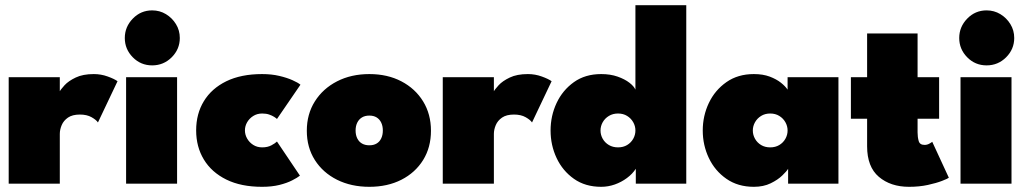

<svg xmlns="http://www.w3.org/2000/svg" viewBox="-20 -708 3969 740"><path d="M210.5 0H13.5V-410.5H210.5V-352H208Q213.5 -363 228.8 -379.5Q244 -396 271.8 -409.2Q299.5 -422.5 341.5 -422.5Q369.5 -422.5 395 -413.2Q420.5 -404 433 -395L357.5 -236Q351 -246 333 -256.2Q315 -266.5 288 -266.5Q259 -266.5 242 -254.8Q225 -243 217.8 -225.8Q210.5 -208.5 210.5 -192Z M466 0V-410.5H662.5V0ZM566.5 -456Q522.5 -456 491.8 -487.2Q461 -518.5 461 -561.5Q461 -604.5 491.8 -636.2Q522.5 -668 566.5 -668Q595.5 -668 619.5 -653.5Q643.5 -639 658.2 -615Q673 -591 673 -561.5Q673 -518.5 641.8 -487.2Q610.5 -456 566.5 -456Z M990.5 -140Q1011.5 -140 1026.2 -148Q1041 -156 1047.5 -162.5L1136 -31Q1126 -23 1106 -12.8Q1086 -2.5 1056.8 4.8Q1027.5 12 990 12Q909 12 852.2 -16Q795.5 -44 765.8 -93Q736 -142 736 -205.5Q736 -269.5 765.8 -318.2Q795.5 -367 852.2 -394.8Q909 -422.5 990 -422.5Q1026.5 -422.5 1056.2 -415.5Q1086 -408.5 1107.2 -399Q1128.5 -389.5 1138 -381.5L1047.5 -249.5Q1044.5 -252.5 1036.8 -257.5Q1029 -262.5 1017.5 -266.5Q1006 -270.5 990.5 -270.5Q971 -270.5 956 -261Q941 -251.5 932.5 -236.8Q924 -222 924 -205.5Q924 -189 932.5 -174Q941 -159 956 -149.5Q971 -140 990.5 -140Z M1403.5 12Q1333.5 12 1279 -15.2Q1224.5 -42.5 1193.5 -91.2Q1162.5 -140 1162.5 -204Q1162.5 -268 1193.5 -317.2Q1224.5 -366.5 1279 -394.5Q1333.5 -422.5 1403.5 -422.5Q1473.5 -422.5 1527 -394.5Q1580.5 -366.5 1610.8 -317.2Q1641 -268 1641 -204Q1641 -140 1610.8 -91.2Q1580.5 -42.5 1527 -15.2Q1473.5 12 1403.5 12ZM1403.5 -148Q1420 -148 1431.5 -154.8Q1443 -161.5 1449.2 -174.5Q1455.5 -187.5 1455.5 -205Q1455.5 -222.5 1449.2 -235.5Q1443 -248.5 1431.5 -255.5Q1420 -262.5 1403.5 -262.5Q1387 -262.5 1375.2 -255.5Q1363.5 -248.5 1357 -235.5Q1350.5 -222.5 1350.5 -205Q1350.5 -187.5 1357 -174.5Q1363.5 -161.5 1375.2 -154.8Q1387 -148 1403.5 -148Z M1883.5 0H1686.5V-410.5H1883.5V-352H1881Q1886.5 -363 1901.8 -379.5Q1917 -396 1944.8 -409.2Q1972.5 -422.5 2014.5 -422.5Q2042.5 -422.5 2068 -413.2Q2093.5 -404 2106 -395L2030.5 -236Q2024 -246 2006 -256.2Q1988 -266.5 1961 -266.5Q1932 -266.5 1915 -254.8Q1898 -243 1890.8 -225.8Q1883.5 -208.5 1883.5 -192Z M2297 12Q2235.5 12 2192 -18.8Q2148.5 -49.5 2125.2 -99Q2102 -148.5 2102 -205Q2102 -261.5 2125.2 -311Q2148.5 -360.5 2192 -391.5Q2235.5 -422.5 2297 -422.5Q2332.5 -422.5 2360.2 -412.8Q2388 -403 2405.8 -389.2Q2423.5 -375.5 2429 -362.5V-688H2625V0H2430.5V-57.5Q2417.5 -37.5 2396.2 -21.8Q2375 -6 2349.5 3Q2324 12 2297 12ZM2362 -140Q2382 -140 2397 -149Q2412 -158 2420.5 -173Q2429 -188 2429 -205Q2429 -222 2420.5 -237Q2412 -252 2397 -261.2Q2382 -270.5 2362 -270.5Q2342 -270.5 2326.8 -261.2Q2311.5 -252 2303 -237Q2294.5 -222 2294.5 -205Q2294.5 -188 2303 -173Q2311.5 -158 2326.8 -149Q2342 -140 2362 -140Z M3017.5 0V-57.5Q3012.5 -48.5 2995.2 -31.8Q2978 -15 2950.2 -1.5Q2922.5 12 2885.5 12Q2824 12 2779.8 -18.8Q2735.5 -49.5 2712 -99Q2688.5 -148.5 2688.5 -205Q2688.5 -261.5 2712 -311Q2735.5 -360.5 2779.8 -391.5Q2824 -422.5 2885.5 -422.5Q2920.5 -422.5 2946.5 -412.8Q2972.5 -403 2989.8 -389.2Q3007 -375.5 3015.5 -362.5V-410.5H3211.5V0ZM2881.5 -205Q2881.5 -188 2890 -173Q2898.5 -158 2913.5 -149Q2928.5 -140 2948.5 -140Q2968.5 -140 2983.5 -149Q2998.5 -158 3007 -173Q3015.5 -188 3015.5 -205Q3015.5 -222 3007 -237Q2998.5 -252 2983.5 -261.2Q2968.5 -270.5 2948.5 -270.5Q2928.5 -270.5 2913.5 -261.2Q2898.5 -252 2890 -237Q2881.5 -222 2881.5 -205Z M3259.5 -410.5H3322V-579H3516.5V-410.5H3599.5V-250.5H3516.5V-197.5Q3516.5 -179.5 3520.8 -164.5Q3525 -149.5 3543.5 -149.5Q3553.5 -149.5 3562.2 -154.5Q3571 -159.5 3573 -161.5L3637 -23Q3633 -19.5 3611.2 -11Q3589.5 -2.5 3556.2 4.8Q3523 12 3483.5 12Q3412.5 12 3367.2 -26.5Q3322 -65 3322 -144V-250.5H3259.5Z M3682 0V-410.5H3878.5V0ZM3782.5 -456Q3738.5 -456 3707.8 -487.2Q3677 -518.5 3677 -561.5Q3677 -604.5 3707.8 -636.2Q3738.5 -668 3782.5 -668Q3811.5 -668 3835.5 -653.5Q3859.5 -639 3874.2 -615Q3889 -591 3889 -561.5Q3889 -518.5 3857.8 -487.2Q3826.5 -456 3782.5 -456Z"/></svg>

Font: League Spartan Thin Black
Style: Regular
Weight: 900
Version: Version 2.002